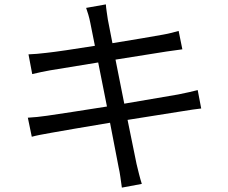

<svg xmlns="http://www.w3.org/2000/svg" viewBox="-20 -811 1040 876"><path d="M107 -274 125 -187C146 -193 174 -198 213 -205C262 -214 369 -232 482 -251L521 -49C528 -19 531 11 536 45L627 28C618 0 610 -34 603 -63L562 -264L808 -303C845 -309 877 -314 898 -316L882 -400C860 -394 832 -388 793 -380L547 -338L507 -539L740 -576C766 -580 797 -584 812 -586L795 -670C778 -665 753 -658 724 -653C682 -645 590 -630 493 -614L472 -722C469 -744 464 -772 463 -791L373 -775C380 -755 387 -733 392 -707L413 -602C319 -587 232 -574 193 -570C161 -566 135 -564 110 -563L127 -473C157 -480 180 -485 208 -490L428 -526L468 -325C354 -307 245 -290 195 -283C169 -279 130 -275 107 -274Z"/></svg>

Font: Noto Sans HK
Style: Regular
Weight: 400
Designer: Ryoko NISHIZUKA 西塚涼子 (kana, bopomofo & ideographs); Paul D. Hunt (Latin, Greek & Cyrillic); Sandoll Communications 산돌커뮤니
Foundry: Adobe
Version: Version 2.004;hotconv 1.0.118;makeotfexe 2.5.65603